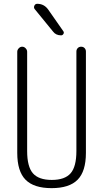

<svg xmlns="http://www.w3.org/2000/svg" viewBox="-20 -975 540 1005"><path d="M70.3 -174.8V-704.1Q70.3 -713.9 78.1 -722.2Q85.9 -730.5 96.2 -730.5Q106.4 -730.5 114.3 -722.2Q122.1 -713.9 122.1 -704.1V-184.6Q122.1 -102.5 152.3 -67.9Q182.6 -33.2 251 -33.2Q319.3 -33.2 349.6 -67.9Q379.9 -102.5 379.9 -184.6V-705.1Q379.9 -715.8 386.7 -723.1Q393.6 -730.5 404.8 -730.5Q416 -730.5 422.9 -723.1Q429.7 -715.8 429.7 -705.1V-174.8Q429.7 -78.1 386.2 -34.2Q342.8 9.8 250 9.8Q157.2 9.8 113.8 -34.2Q70.3 -78.1 70.3 -174.8ZM174.8 -955.1Q210.9 -955.1 232.4 -924.8L311.5 -811.5Q316.4 -804.7 312 -797.4Q307.6 -790 299.8 -790Q272.5 -790 257.8 -809.6L162.1 -926.8Q155.3 -934.6 159.7 -944.8Q164.1 -955.1 174.8 -955.1Z"/></svg>

Font: Rounded-X Mgen+ 1mn light
Style: Regular
Weight: 200
Designer: [Source Han Sans]
Ryoko NISHIZUKA  (kana & ideographs); Paul D. Hunt (Latin, Greek & Cyrillic); Wenlong ZHANG  (bopomofo
Version: Version 1.059.20150602